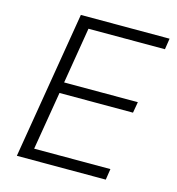

<svg xmlns="http://www.w3.org/2000/svg" viewBox="-105 -788 809 878"><g transform="rotate(15 300.0 -349.0)"><path d="M54 0 170 -698H590L582 -646H220L176 -380H525L516 -328H168L122 -52H483L475 0Z"/></g></svg>

Font: IBM Plex Mono Light
Style: Italic
Weight: 300
Italic angle: -9°
Monospace: yes
Designer: Mike Abbink, Paul van der Laan, Pieter van Rosmalen
Foundry: Bold Monday
Version: Version 2.3